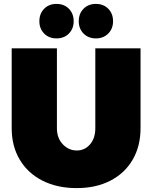

<svg xmlns="http://www.w3.org/2000/svg" viewBox="-20 -949 781 985"><path d="M374 -177Q415 -177 442 -208.5Q469 -240 469 -291V-701H701V-291Q701 -199 660.5 -129.5Q620 -60 546 -22Q472 16 373 16Q274 16 198.5 -22Q123 -60 81.5 -129.5Q40 -199 40 -291V-701H272V-291Q272 -241 302 -209Q332 -177 374 -177ZM358 -840Q358 -802 333.5 -777Q309 -752 270 -752Q231 -752 206.5 -777Q182 -802 182 -840Q182 -879 206.5 -904Q231 -929 270 -929Q309 -929 333.5 -904Q358 -879 358 -840ZM560 -840Q560 -802 535.5 -777Q511 -752 472 -752Q433 -752 408.5 -777Q384 -802 384 -840Q384 -879 408.5 -904Q433 -929 472 -929Q511 -929 535.5 -904Q560 -879 560 -840Z"/></svg>

Font: Gontserrat Black
Style: Regular
Weight: 900
Designer: Julieta Ulanovsky
Foundry: Julieta Ulanovsky
Version: Version 6.001